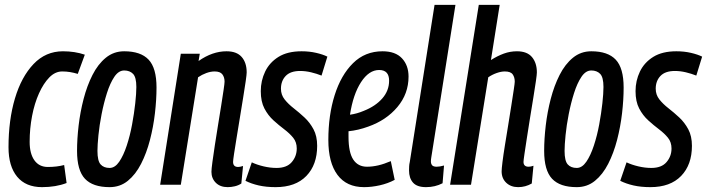

<svg xmlns="http://www.w3.org/2000/svg" viewBox="-20 -760 2909 790"><path d="M153 10Q86 10 50.5 -33Q15 -76 15 -154Q15 -266 41.5 -355Q68 -444 118 -496.5Q168 -549 239 -549Q288 -549 329 -535L300 -456Q283 -461 268 -463.5Q253 -466 236 -466Q207 -466 183 -441.5Q159 -417 140.5 -376Q122 -335 112 -283Q102 -231 102 -176Q102 -128 121.5 -100.5Q141 -73 177 -73Q195 -73 212 -75Q229 -77 244 -81L254 -7Q210 10 153 10Z M431 10Q362 10 329.5 -24.5Q297 -59 297 -139Q297 -188 303.5 -243.5Q310 -299 324 -353Q338 -407 360.5 -451.5Q383 -496 415.5 -522.5Q448 -549 491 -549Q559 -549 591.5 -514.5Q624 -480 624 -400Q624 -350 617.5 -294Q611 -238 597 -184Q583 -130 560.5 -86Q538 -42 506 -16Q474 10 431 10ZM431 -69Q453 -69 470.5 -94.5Q488 -120 501.5 -161Q515 -202 523.5 -248Q532 -294 536.5 -335Q541 -376 541 -402Q541 -442 527.5 -456Q514 -470 491 -470Q468 -470 450.5 -444Q433 -418 420 -377Q407 -336 398 -290Q389 -244 385 -203.5Q381 -163 381 -139Q381 -98 394 -83.5Q407 -69 431 -69Z M724 -539H802L797 -509Q854 -549 912 -549Q954 -549 974.5 -525.5Q995 -502 995 -462Q995 -454 991 -426Q987 -398 980.5 -358.5Q974 -319 967 -275.5Q960 -232 953.5 -193Q947 -154 943 -127Q939 -100 939 -94Q939 -73 960 -73Q964 -73 968.5 -74Q973 -75 980 -77L973 -5Q961 3 946 6.5Q931 10 917 10Q886 10 868 -8Q850 -26 850 -53Q850 -64 854 -93.5Q858 -123 864 -162.5Q870 -202 877 -244.5Q884 -287 890 -325Q896 -363 900 -390Q904 -417 904 -424Q904 -442 895 -454Q886 -466 863 -466Q847 -466 829 -459.5Q811 -453 795 -442L724 0H639Z M990 -16 1016 -92Q1037 -82 1064.5 -75.5Q1092 -69 1118 -69Q1160 -69 1180.5 -93Q1201 -117 1201 -149Q1201 -175 1186.5 -193Q1172 -211 1149.5 -228Q1127 -245 1105 -265Q1083 -285 1068 -313.5Q1053 -342 1053 -385Q1053 -428 1071 -465.5Q1089 -503 1126 -526Q1163 -549 1221 -549Q1253 -549 1281 -542.5Q1309 -536 1327 -527L1303 -449Q1283 -457 1260 -462.5Q1237 -468 1215 -468Q1175 -468 1155.5 -447.5Q1136 -427 1136 -395Q1136 -370 1151 -351Q1166 -332 1188.5 -314.5Q1211 -297 1233 -276.5Q1255 -256 1270 -228Q1285 -200 1285 -160Q1285 -82 1240.5 -36Q1196 10 1114 10Q1075 10 1044.5 3Q1014 -4 990 -16Z M1604 -20Q1576 -5 1542.5 2.5Q1509 10 1478 10Q1406 10 1368.5 -40.5Q1331 -91 1331 -184Q1331 -286 1357 -368.5Q1383 -451 1432.5 -500Q1482 -549 1554 -549Q1607 -549 1634 -520Q1661 -491 1661 -445Q1661 -374 1615 -319.5Q1569 -265 1495 -239Q1454 -224 1414 -220Q1414 -209 1414 -197Q1414 -133 1433.5 -103.5Q1453 -74 1490 -74Q1512 -74 1536 -79.5Q1560 -85 1588 -97ZM1540 -472Q1498 -472 1465.5 -422Q1433 -372 1420 -288Q1449 -292 1477 -304Q1525 -323 1553 -355Q1581 -387 1581 -428Q1581 -472 1540 -472Z M1768 -740H1854L1758 -134Q1756 -121 1754.5 -112Q1753 -103 1753 -96Q1753 -86 1758 -80Q1763 -74 1777 -74Q1789 -74 1807 -79L1801 -6Q1770 10 1733 10Q1696 10 1679.5 -8.5Q1663 -27 1663 -59Q1663 -67 1663.5 -76Q1664 -85 1666 -93Z M2134 -94Q2134 -74 2155 -74Q2164 -74 2175 -78L2168 -5Q2142 10 2112 10Q2082 10 2063 -8Q2044 -26 2044 -55Q2044 -65 2047.5 -93.5Q2051 -122 2057.5 -162Q2064 -202 2071 -245Q2078 -288 2084 -326.5Q2090 -365 2094 -391.5Q2098 -418 2098 -424Q2098 -442 2089.5 -454Q2081 -466 2057 -466Q2042 -466 2023.5 -459.5Q2005 -453 1989 -442L1918 0H1832L1950 -740H2036L2000 -513Q2027 -530 2053 -539.5Q2079 -549 2107 -549Q2149 -549 2169 -525Q2189 -501 2189 -462Q2189 -454 2185 -426Q2181 -398 2174.5 -358.5Q2168 -319 2161 -275.5Q2154 -232 2148 -193Q2142 -154 2138 -127Q2134 -100 2134 -94Z M2353 10Q2284 10 2251.5 -24.5Q2219 -59 2219 -139Q2219 -188 2225.5 -243.5Q2232 -299 2246 -353Q2260 -407 2282.5 -451.5Q2305 -496 2337.5 -522.5Q2370 -549 2413 -549Q2481 -549 2513.5 -514.5Q2546 -480 2546 -400Q2546 -350 2539.5 -294Q2533 -238 2519 -184Q2505 -130 2482.5 -86Q2460 -42 2428 -16Q2396 10 2353 10ZM2353 -69Q2375 -69 2392.5 -94.5Q2410 -120 2423.5 -161Q2437 -202 2445.5 -248Q2454 -294 2458.5 -335Q2463 -376 2463 -402Q2463 -442 2449.5 -456Q2436 -470 2413 -470Q2390 -470 2372.5 -444Q2355 -418 2342 -377Q2329 -336 2320 -290Q2311 -244 2307 -203.5Q2303 -163 2303 -139Q2303 -98 2316 -83.5Q2329 -69 2353 -69Z M2532 -16 2558 -92Q2579 -82 2606.5 -75.5Q2634 -69 2660 -69Q2702 -69 2722.5 -93Q2743 -117 2743 -149Q2743 -175 2728.5 -193Q2714 -211 2691.5 -228Q2669 -245 2647 -265Q2625 -285 2610 -313.5Q2595 -342 2595 -385Q2595 -428 2613 -465.5Q2631 -503 2668 -526Q2705 -549 2763 -549Q2795 -549 2823 -542.5Q2851 -536 2869 -527L2845 -449Q2825 -457 2802 -462.5Q2779 -468 2757 -468Q2717 -468 2697.5 -447.5Q2678 -427 2678 -395Q2678 -370 2693 -351Q2708 -332 2730.5 -314.5Q2753 -297 2775 -276.5Q2797 -256 2812 -228Q2827 -200 2827 -160Q2827 -82 2782.5 -36Q2738 10 2656 10Q2617 10 2586.5 3Q2556 -4 2532 -16Z"/></svg>

Font: Georama Condensed Medium
Style: Italic
Weight: 500
Width: 3
Italic angle: -9°
Designer: Jean-Baptiste Levee
Foundry: Production Type
Version: Version 1.000